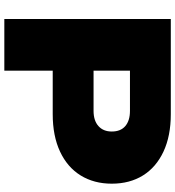

<svg xmlns="http://www.w3.org/2000/svg" viewBox="18 -808 790 865"><g transform="rotate(90 412.5 -375.0)"><path d="M494 -750Q592 -750 662.5 -717Q733 -684 770 -624.5Q807 -565 807 -484Q807 -404 770 -344Q733 -284 662.5 -251Q592 -218 494 -218H173V-402H479Q523 -402 547.5 -424Q572 -446 572 -484Q572 -524 547.5 -545Q523 -566 479 -566H193L298 -672V0H65V-750Z"/></g></svg>

Font: Unbounded ExtraBold
Style: Regular
Weight: 800
Designer: Luke Prowse, Jean-Baptiste Morizot, Fátima Lázaro, Florian Runge
Foundry: NaN
Version: Version 1.701;gftools[0.9.28.dev5+ged2979d]